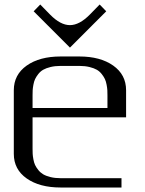

<svg xmlns="http://www.w3.org/2000/svg" viewBox="-20 -835 644 855"><path d="M291.5 -623 129.9 -784.7 159.2 -814.9 203.1 -770Q249 -723.1 291.5 -723.1Q333.5 -723.1 379.9 -770L423.8 -814.9L453.1 -784.7ZM541.5 -312.5H125V-172.9Q125 -159.7 125.5 -149.9Q126 -140.1 128.7 -125.5Q131.3 -110.8 136.2 -100.3Q141.1 -89.8 150.4 -78.1Q159.7 -66.4 172.4 -58.8Q185.1 -51.3 205.1 -46.4Q225.1 -41.5 250 -41.5H521V0H250Q156.2 0 98.9 -40.3Q41.5 -80.6 41.5 -149.9V-433.1Q41.5 -502.4 98.9 -543Q156.2 -583.5 250 -583.5H333.5Q426.8 -583.5 484.1 -543Q541.5 -502.4 541.5 -433.1ZM125 -354H458.5V-410.6Q458.5 -423.8 458 -433.3Q457.5 -442.9 454.8 -457.5Q452.1 -472.2 447.3 -482.7Q442.4 -493.2 433.1 -505.1Q423.8 -517.1 411.1 -524.4Q398.4 -531.7 378.4 -536.6Q358.4 -541.5 333.5 -541.5H250Q225.1 -541.5 205.1 -536.6Q185.1 -531.7 172.4 -524.4Q159.7 -517.1 150.4 -505.1Q141.1 -493.2 136.2 -482.7Q131.3 -472.2 128.7 -457.5Q126 -442.9 125.5 -433.3Q125 -423.8 125 -410.6Z"/></svg>

Font: Gputeks
Style: Regular
Weight: 500
Version: Version 0.9